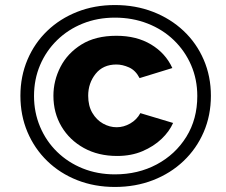

<svg xmlns="http://www.w3.org/2000/svg" viewBox="-20 -735 895 762"><path d="M436 7Q355 7 286.5 -20Q218 -47 167.5 -96Q117 -145 89 -211Q61 -277 61 -355Q61 -432 89 -498Q117 -564 167.5 -612.5Q218 -661 286.5 -688Q355 -715 436 -715Q518 -715 587.5 -688Q657 -661 708.5 -612.5Q760 -564 788.5 -498Q817 -432 817 -355Q817 -277 788.5 -211Q760 -145 708.5 -96Q657 -47 587.5 -20Q518 7 436 7ZM436 -43Q528 -43 602 -82.5Q676 -122 719.5 -192Q763 -262 763 -354Q763 -420 738.5 -476.5Q714 -533 670 -575.5Q626 -618 566 -641.5Q506 -665 436 -665Q367 -665 308.5 -641.5Q250 -618 206.5 -575.5Q163 -533 139 -476.5Q115 -420 115 -354Q115 -289 139 -232Q163 -175 206.5 -132.5Q250 -90 308.5 -66.5Q367 -43 436 -43ZM445 -116Q370 -116 313 -147.5Q256 -179 224 -233Q192 -287 192 -355Q192 -415 220 -469.5Q248 -524 303.5 -558.5Q359 -593 442 -593Q522 -593 579.5 -558.5Q637 -524 664 -465L534 -425Q518 -456 492 -467.5Q466 -479 442 -479Q389 -479 359.5 -442Q330 -405 330 -355Q330 -315 346.5 -287Q363 -259 389 -244.5Q415 -230 443 -230Q471 -230 497 -245Q523 -260 537 -286L667 -247Q652 -213 621 -183.5Q590 -154 545.5 -135Q501 -116 445 -116Z"/></svg>

Font: Raleway
Style: Bold Italic
Weight: 700
Italic angle: -12°
Designer: Matt McInerney, Pablo Impallari, Rodrigo Fuenzalida
Foundry: Matt McInerney, Pablo Impallari, Rodrigo Fuenzalida
Version: Version 4.101;RELEASE